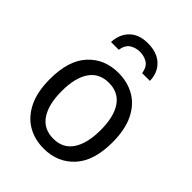

<svg xmlns="http://www.w3.org/2000/svg" viewBox="-219 -878 1002 1002"><g transform="rotate(45 281.5 -377.0)"><path d="M283 10Q214 10 161.5 -21.5Q109 -53 79 -115Q49 -177 49 -270Q49 -407 113 -476.5Q177 -546 280 -546Q348 -546 401 -515Q454 -484 484 -422Q514 -360 514 -267Q514 -130 449.5 -60Q385 10 283 10ZM282 -62Q353 -62 389 -116.5Q425 -171 425 -269Q425 -367 388.5 -420.5Q352 -474 281 -474Q210 -474 173.5 -420.5Q137 -367 137 -269Q137 -171 173.5 -116.5Q210 -62 282 -62ZM279 -764Q347 -764 385.5 -727.5Q424 -691 425 -632H368Q361 -673 336.5 -688Q312 -703 281 -703Q252 -703 227 -688Q202 -673 195 -632H138Q141 -692 177.5 -728Q214 -764 279 -764Z"/></g></svg>

Font: Noto Sans Mono SemiCondensed
Style: Regular
Weight: 400
Width: 4
Designer: Monotype Design Team
Foundry: Monotype Imaging Inc.
Version: Version 2.014